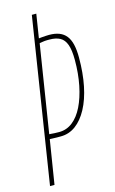

<svg xmlns="http://www.w3.org/2000/svg" viewBox="-112 -745 474 790"><g transform="rotate(-15 125.0 -350.0)"><path d="M-1 0 109 -700H128L112 -599Q120 -600 127 -600.5Q134 -601 141.5 -601.5Q149 -602 156 -602Q181 -602 199 -595Q217 -588 228.5 -573.5Q240 -559 245.5 -536Q251 -513 251 -480Q251 -414 240 -360Q229 -306 208 -267Q187 -228 158.5 -207Q130 -186 95 -186Q87 -186 78 -186Q69 -186 61 -186.5Q53 -187 48 -187L18 0ZM93 -205Q125 -205 150.5 -225Q176 -245 194 -281.5Q212 -318 222 -367.5Q232 -417 232 -475Q232 -517 223.5 -540.5Q215 -564 197.5 -573.5Q180 -583 153 -583Q148 -583 143 -583Q138 -583 132.5 -582.5Q127 -582 121.5 -581Q116 -580 110 -579L51 -207Q55 -207 60 -206.5Q65 -206 73 -205.5Q81 -205 93 -205Z"/></g></svg>

Font: Georama
Style: Italic
Weight: 400
Width: 2
Italic angle: -9°
Designer: Jean-Baptiste Levee
Foundry: Production Type
Version: Version 1.000